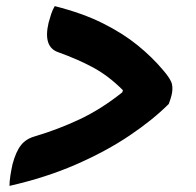

<svg xmlns="http://www.w3.org/2000/svg" viewBox="-20 -614 640 628"><path d="M532 -274Q480 -222 403.5 -170.5Q327 -119 228.5 -76Q130 -33 11 -6Q11 -21 14 -40Q17 -59 21 -77Q32 -118 48.5 -139Q65 -160 94 -168Q171 -191 241 -224Q311 -257 380 -312L382 -319Q335 -366 285 -393Q235 -420 171 -443Q120 -460 139 -540Q143 -555 147.5 -568.5Q152 -582 159 -594Q250 -571 316 -538Q382 -505 430 -466Q478 -427 514 -384Q539 -355 542.5 -338.5Q546 -322 541 -302Q538 -290 532 -274Z"/></svg>

Font: Recursive Sn Csl St XBd
Style: Italic
Weight: 800
Italic angle: -15°
Version: Version 1.079;hotconv 1.0.112;makeotfexe 2.5.65598; ttfautoh